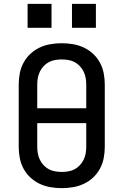

<svg xmlns="http://www.w3.org/2000/svg" viewBox="-20 -967 640 995"><path d="M300 8Q271 8 241.5 3Q212 -2 185.5 -14.5Q159 -27 137.5 -47Q116 -67 102 -93Q88 -119 82.5 -148Q77 -177 77 -206V-529Q77 -558 82.5 -587Q88 -616 102 -642Q116 -668 137.5 -688Q159 -708 185.5 -720.5Q212 -733 241.5 -738Q271 -743 300 -743Q329 -743 358.5 -738Q388 -733 414.5 -720.5Q441 -708 462.5 -688Q484 -668 498 -642Q512 -616 517.5 -587Q523 -558 523 -529V-206Q523 -177 517.5 -148Q512 -119 498 -93Q484 -67 462.5 -47Q441 -27 414.5 -14.5Q388 -2 358.5 3Q329 8 300 8ZM427 -406V-529Q427 -546 424 -563Q421 -580 413.5 -595.5Q406 -611 394 -624Q382 -637 367 -645Q352 -653 334.5 -656Q317 -659 300 -659Q283 -659 265.5 -656Q248 -653 233 -645Q218 -637 206 -624Q194 -611 186.5 -595.5Q179 -580 176 -563Q173 -546 173 -529V-406ZM300 -76Q317 -76 334.5 -79Q352 -82 367 -90Q382 -98 394 -111Q406 -124 413.5 -139.5Q421 -155 424 -172Q427 -189 427 -206V-329H173V-206Q173 -189 176 -172Q179 -155 186.5 -139.5Q194 -124 206 -111Q218 -98 233 -90Q248 -82 265.5 -79Q283 -76 300 -76ZM353 -823V-947H477V-823ZM123 -823V-947H247V-823Z"/></svg>

Font: Iosevka SS04 Medium Extended
Style: Regular
Weight: 500
Width: 7
Monospace: yes
Designer: Belleve Invis
Foundry: Belleve Invis
Version: Version 19.0.0; ttfautohint (v1.8.4)